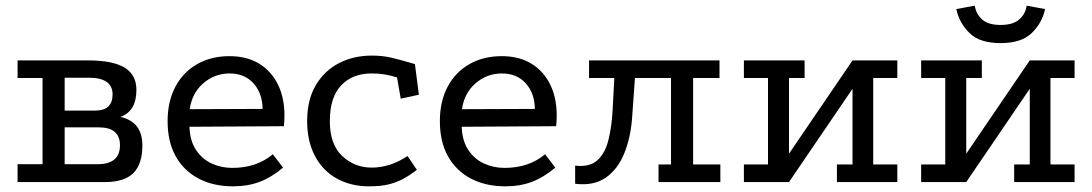

<svg xmlns="http://www.w3.org/2000/svg" viewBox="-20 -642 3851 677"><path d="M290 -429Q378 -429 419.5 -403.5Q461 -378 461 -325Q461 -288 447.5 -264.5Q434 -241 405 -230Q445 -220 463.5 -195Q482 -170 482 -129Q482 -63 450 -31.5Q418 0 350 0H42V-63H130V-367H42V-429ZM324 -63Q403 -63 403 -130Q403 -193 328 -193H208V-63ZM315 -252Q377 -252 377 -309Q377 -368 293 -368H208V-252Z M978 -51Q938 -17 896 -1Q854 15 802 15Q732 15 680 -12.5Q628 -40 599.5 -91Q571 -142 571 -215Q571 -284 598 -335.5Q625 -387 674.5 -415.5Q724 -444 789 -444Q850 -444 893 -418Q936 -392 959.5 -345Q983 -298 983 -235Q983 -226 982.5 -216.5Q982 -207 981 -197L648 -195Q650 -144 672 -112Q694 -80 727.5 -65Q761 -50 799 -50Q842 -50 877.5 -62Q913 -74 942 -98ZM906 -258Q905 -314 873.5 -348.5Q842 -383 790 -383Q737 -383 697 -348.5Q657 -314 649 -257Z M1380 -369Q1357 -376 1336.5 -379.5Q1316 -383 1290 -383Q1223 -383 1183 -341Q1143 -299 1143 -215Q1143 -133 1186.5 -92Q1230 -51 1291 -51Q1322 -51 1354 -61Q1386 -71 1417 -92L1450 -43Q1425 -24 1402 -11.5Q1379 1 1351 8Q1323 15 1281 15Q1217 15 1167.5 -12.5Q1118 -40 1090.5 -92Q1063 -144 1063 -215Q1063 -290 1093.5 -341.5Q1124 -393 1175.5 -419.5Q1227 -446 1291 -446Q1331 -446 1365 -437.5Q1399 -429 1443 -416L1457 -308L1393 -294Z M1938 -51Q1898 -17 1856 -1Q1814 15 1762 15Q1692 15 1640 -12.5Q1588 -40 1559.5 -91Q1531 -142 1531 -215Q1531 -284 1558 -335.5Q1585 -387 1634.5 -415.5Q1684 -444 1749 -444Q1810 -444 1853 -418Q1896 -392 1919.5 -345Q1943 -298 1943 -235Q1943 -226 1942.5 -216.5Q1942 -207 1941 -197L1608 -195Q1610 -144 1632 -112Q1654 -80 1687.5 -65Q1721 -50 1759 -50Q1802 -50 1837.5 -62Q1873 -74 1902 -98ZM1866 -258Q1865 -314 1833.5 -348.5Q1802 -383 1750 -383Q1697 -383 1657 -348.5Q1617 -314 1609 -257Z M2302 0V-62H2346V-367H2057V-429H2517V-367H2424V-62H2520V0ZM2008 6V-58Q2059 -52 2086.5 -77Q2114 -102 2125.5 -149Q2137 -196 2140 -252L2147 -383H2220L2209 -229Q2204 -158 2181.5 -102Q2159 -46 2116.5 -16Q2074 14 2008 6Z M2603 -429H2817V-367H2762V-100L2986 -429H3144V-367H3059V-62H3144V0H2931V-62H2986V-329L2762 0H2603V-62H2688V-367H2603Z M3228 -429H3442V-367H3387V-100L3611 -429H3769V-367H3684V-62H3769V0H3556V-62H3611V-329L3387 0H3228V-62H3313V-367H3228ZM3508 -490Q3434 -490 3398 -526Q3362 -562 3352 -610L3417 -622Q3422 -592 3443.5 -573Q3465 -554 3508 -554Q3552 -554 3574 -573.5Q3596 -593 3600 -622L3665 -610Q3655 -562 3618.5 -526Q3582 -490 3508 -490Z"/></svg>

Font: Podkova VF Beta
Style: Regular
Weight: 400
Designer: Ilya Yudin
Foundry: Cyreal (www.cyreal.org)
Version: Version 2.100